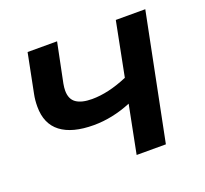

<svg xmlns="http://www.w3.org/2000/svg" viewBox="-98 -650 817 765"><g transform="rotate(-20 310.0 -267.0)"><path d="M589 -534 482 0H358L398 -203Q318 -170 239 -170Q148 -170 100 -206.5Q52 -243 52 -316Q52 -344 57 -368L90 -534H215L181 -367Q178 -351 178 -338Q178 -302 201 -286Q224 -270 268 -270Q337 -270 419 -305L464 -534Z"/></g></svg>

Font: Montserrat Alternates SemiBold
Style: Italic
Weight: 600
Italic angle: -11.3°
Designer: Julieta Ulanovsky
Foundry: Julieta Ulanovsky
Version: Version 7.200